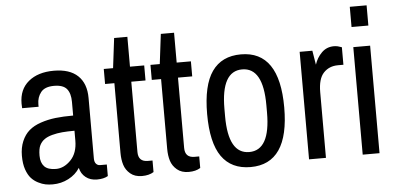

<svg xmlns="http://www.w3.org/2000/svg" viewBox="-50 -817 1908 929"><g transform="rotate(-5 904.0 -352.5)"><path d="M379.7 -388.8V-95.1Q379.7 -77.8 387.5 -69.1Q395.3 -60.4 406.6 -60.4H439.6V-4.3Q419.2 7.8 386.4 7.8Q353.6 7.8 331.7 -9.6Q309.7 -26.9 303.2 -56Q283.2 -24.3 247.6 -5.9Q212 12.6 170.7 12.6Q152.9 12.6 136.4 9.6Q119.9 6.5 100.6 -3.3Q81.2 -13 67.1 -28.7Q53 -44.3 43.4 -71.7Q33.9 -99 33.9 -138.1Q33.9 -177.2 47.1 -208.5Q60.4 -239.8 82.8 -259.1Q105.1 -278.5 139.7 -290.2Q174.2 -301.9 211.8 -306.3Q249.3 -310.6 298 -310.6V-377.1Q298 -418.3 280.2 -440.1Q262.4 -461.8 217.9 -461.8Q173.3 -461.8 154.2 -437.7Q135.1 -413.6 135.1 -379.7V-367.5H55.2Q54.3 -372.7 54.3 -389.7Q54.3 -458.7 100.3 -496.7Q146.4 -534.8 223.3 -534.8Q300.2 -534.8 339.9 -497Q379.7 -459.2 379.7 -388.8ZM298 -236.8Q263.7 -236.8 238.3 -234.6Q212.9 -232.4 189.4 -226.1Q165.9 -219.8 151.2 -209.4Q136.4 -199 127.7 -181.8Q119 -164.6 119 -131Q119 -97.3 136.4 -78.8Q153.8 -60.4 192.9 -60.4Q232 -60.4 265 -94.5Q298 -128.6 298 -189.4Z M661.6 -449.2H592.5V-107.7Q592.5 -60.4 638.6 -60.4H661.6V-4.3Q639.4 10 604.7 10Q569.9 10 548.2 -8.3Q526.5 -26.5 518.5 -52.1Q510.4 -77.8 510.4 -110.3V-449.2H465.2V-522.2H510.4L528.2 -667.2H592.5V-522.2H661.6Z M888.4 -449.2H819.3V-107.7Q819.3 -60.4 865.3 -60.4H888.4V-4.3Q866.2 10 831.5 10Q796.7 10 775 -8.3Q753.3 -26.5 745.2 -52.1Q737.2 -77.8 737.2 -110.3V-449.2H692V-522.2H737.2L755 -667.2H819.3V-522.2H888.4Z M1132.1 -534.8Q1318.9 -534.8 1318.9 -261.1Q1318.9 12.6 1132.1 12.6Q1038.7 12.6 991.5 -54.5Q944.4 -121.6 944.4 -261.1Q944.4 -400.5 991.5 -467.6Q1038.7 -534.8 1132.1 -534.8ZM1233.7 -279.3Q1233.7 -461.8 1131.8 -461.8Q1030 -461.8 1030 -279.3V-242.8Q1030 -60.4 1131.8 -60.4Q1233.7 -60.4 1233.7 -242.8Z M1583.8 -534.8Q1593.4 -534.8 1603 -532.6L1622.1 -526.5V-441.4H1595.6Q1552.6 -441.4 1525.6 -412.7Q1498.7 -384 1498.7 -319.3V0H1416.6V-522.2H1478.3L1489.6 -453.5Q1500.4 -487 1524.5 -510.9Q1548.7 -534.8 1583.8 -534.8Z M1677.2 -718.1H1758.9V-619.9H1677.2ZM1677.2 -522.2H1758.9V0H1677.2Z"/></g></svg>

Font: Puralecka Narrow
Style: Regular
Weight: 400
Designer: Hector Gatti, Marcela Romero, Pablo Cosgaya and Nicolas Silva
Version: Version 1.004;PS 001.004;hotconv 1.0.70;makeotf.lib2.5.58329